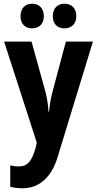

<svg xmlns="http://www.w3.org/2000/svg" viewBox="-20 -769 520 1029"><path d="M90 -682C90 -640 116 -617 152 -617C189 -617 215 -641 215 -682C215 -725 189 -749 152 -749C116 -749 90 -726 90 -682ZM263 -682C263 -640 288 -617 326 -617C363 -617 389 -641 389 -682C389 -725 363 -749 326 -749C289 -749 263 -726 263 -682ZM2 -546 177 -5 171 23C151 95 127 123 81 123C65 123 49 121 35 117V232C54 237 76 240 102 240C178 240 253 194 289 72L478 -546H333L260 -272C250 -232 246 -204 243 -170H240C238 -205 233 -238 225 -272L149 -546Z"/></svg>

Font: Noto Sans Gujarati UI Condensed
Style: Bold
Weight: 700
Width: 3
Designer: Jelle Bosma - Monotype Design Team, Universal Thirst
Foundry: Monotype Imaging Inc.
Version: Version 2.106